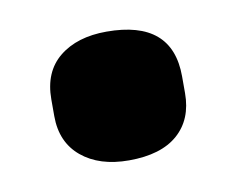

<svg xmlns="http://www.w3.org/2000/svg" viewBox="-38 -229 346 282"><g transform="rotate(-10 135.0 -88.0)"><path d="M135 8Q91 8 64.5 -14Q38 -36 38 -75V-100Q38 -141 64.5 -162.5Q91 -184 135 -184Q233 -184 233 -100V-75Q233 -36 208 -14Q183 8 135 8Z"/></g></svg>

Font: Sofia Sans Condensed Black
Style: Regular
Weight: 900
Designer: Botio Nikoltchev, Ani Petrova
Foundry: lettersoup
Version: Version 4.101